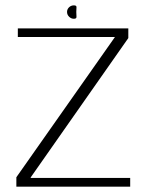

<svg xmlns="http://www.w3.org/2000/svg" viewBox="-20 -696 568 716"><path d="M41 0H465.5V-32.5H94.5V-34.5L458.5 -554V-590H46.5V-558H408V-557L41 -35ZM255.5 -626Q266 -626 265.2 -633.8Q264.5 -641.5 264.5 -651.5Q264.5 -661.5 265.2 -668.8Q266 -676 255.5 -676Q245 -676 237.5 -668.8Q230 -661.5 230 -651.5Q230 -641 237.8 -633.5Q245.5 -626 255.5 -626Z"/></svg>

Font: Anybody SemiExpanded ExtraLight
Style: Regular
Weight: 250
Width: 6
Version: Version 1.113;gftools[0.9.25]